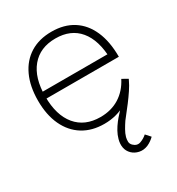

<svg xmlns="http://www.w3.org/2000/svg" viewBox="-187 -672 948 1029"><g transform="rotate(-30 286.5 -158.0)"><path d="M426 232Q399 243 373.2 237.5Q347.5 232 330 215Q312 197 307.8 173.5Q303.5 150 311 123Q317 101 328.5 80.2Q340 59.5 355 40Q365 26.5 388 1.8Q411 -23 435.2 -54Q459.5 -85 474 -118L516 -121Q505.5 -98 487.2 -70.8Q469 -43.5 449.5 -17.8Q430 8 414 27.8Q398 47.5 392 56Q379.5 74.5 368 94.5Q356.5 114.5 351 134Q347.5 148 348 161.2Q348.5 174.5 359 185Q379.5 205 403.2 196.8Q427 188.5 445 172L471 201Q462 210 450.8 218Q439.5 226 426 232ZM287 15Q210.5 15 155.2 -19.5Q100 -54 70 -118Q40 -182 40 -270Q40 -358.5 69.8 -422.5Q99.5 -486.5 154.8 -520.8Q210 -555 287 -555Q364.5 -555 419.5 -520Q474.5 -485 503.8 -418.5Q533 -352 533 -258H488V-272Q485 -388.5 433.2 -450.8Q381.5 -513 287 -513Q191 -513 138 -449.2Q85 -385.5 85 -270Q85 -154.5 138 -90.8Q191 -27 287 -27Q354 -27 404.5 -58.5Q455 -90 485 -149L520 -129Q487 -60 426.5 -22.5Q366 15 287 15ZM67 -258V-300H507V-258Z"/></g></svg>

Font: Manrope ExtraLight ExtraLight
Style: Regular
Weight: 250
Version: Version 4.501